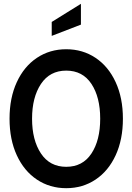

<svg xmlns="http://www.w3.org/2000/svg" viewBox="-20 -972 694 1006"><path d="M30 -350Q30 -459 68 -541.5Q106 -624 173.5 -669Q241 -714 327 -714Q413 -714 480.5 -669Q548 -624 586 -541.5Q624 -459 624 -350Q624 -241 586 -158.5Q548 -76 480.5 -31Q413 14 327 14Q241 14 173.5 -31Q106 -76 68 -158.5Q30 -241 30 -350ZM505 -350Q505 -463 459 -532.5Q413 -602 327 -602Q241 -602 194.5 -532Q148 -462 148 -350Q148 -238 194.5 -168Q241 -98 327 -98Q413 -98 459 -167.5Q505 -237 505 -350ZM251 -857 404 -952V-843L251 -784Z"/></svg>

Font: Cabin Condensed SemiBold
Style: Regular
Weight: 600
Width: 3
Designer: Pablo Impallari
Foundry: Pablo Impallari. http://www.impallari.com Igino Marini. http://www.ikern.com
Version: Version 2.001